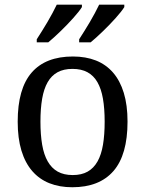

<svg xmlns="http://www.w3.org/2000/svg" viewBox="-20 -786 617 816"><path d="M522 -269Q522 -127.9 462.2 -59.1Q402.3 9.8 287.1 9.8Q232.9 9.8 189.9 -7.3Q147 -24.4 116.9 -59.1Q86.9 -93.8 71 -146.2Q55.2 -198.7 55.2 -269Q55.2 -409.2 114.5 -477.5Q173.8 -545.9 290 -545.9Q344.2 -545.9 387.2 -529.1Q430.2 -512.2 460.2 -477.8Q490.2 -443.4 506.1 -391.4Q522 -339.4 522 -269ZM151.9 -269Q151.9 -213.4 159.2 -170.9Q166.5 -128.4 182.9 -99.9Q199.2 -71.3 225.3 -56.6Q251.5 -42 289.1 -42Q326.7 -42 352.5 -56.6Q378.4 -71.3 394.5 -99.9Q410.6 -128.4 417.7 -170.9Q424.8 -213.4 424.8 -269Q424.8 -324.7 417.5 -366.7Q410.2 -408.7 394 -436.8Q377.9 -464.8 351.8 -479Q325.7 -493.2 288.1 -493.2Q250.5 -493.2 224.6 -479Q198.7 -464.8 182.6 -436.8Q166.5 -408.7 159.2 -366.7Q151.9 -324.7 151.9 -269ZM136.2 -606V-619.1Q146.5 -635.3 158.2 -653.8Q169.9 -672.4 181.4 -691.9Q192.9 -711.4 203.1 -730.5Q213.4 -749.5 221.2 -766.1H328.1V-755.9Q322.8 -747.1 313.2 -735.1Q303.7 -723.1 291.5 -709.5Q279.3 -695.8 265.4 -681.4Q251.5 -667 237.3 -653.3Q223.1 -639.6 209.7 -627.4Q196.3 -615.2 185.1 -606ZM316.4 -606V-619.1Q326.7 -635.3 338.4 -653.8Q350.1 -672.4 361.6 -691.9Q373 -711.4 383.3 -730.5Q393.6 -749.5 401.4 -766.1H508.3V-755.9Q502.9 -747.1 493.4 -735.1Q483.9 -723.1 471.7 -709.5Q459.5 -695.8 445.6 -681.4Q431.6 -667 417.5 -653.3Q403.3 -639.6 389.9 -627.4Q376.5 -615.2 365.2 -606Z"/></svg>

Font: Noto Serif
Style: Regular
Weight: 400
Designer: Monotype Design team
Foundry: Monotype Imaging Inc.
Version: Version 1.02